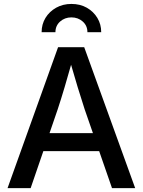

<svg xmlns="http://www.w3.org/2000/svg" viewBox="-20 -971 737 991"><path d="M19 0 279.8 -727.5H414.6L677.7 0H558.1L417 -406.7Q400.4 -457 380.6 -522.2Q360.8 -587.4 334 -680.2H359.4Q333 -586.9 313.5 -521Q293.9 -455.1 277.8 -406.7L138.2 0ZM161.6 -190.9V-283.7H535.2V-190.9ZM348.6 -950.7Q393.6 -950.7 428 -931.2Q462.4 -911.6 482.4 -878.7Q502.4 -845.7 502.4 -804.7H431.2Q431.2 -838.4 407 -859.9Q382.8 -881.3 348.6 -881.3Q314.5 -881.3 290.3 -859.9Q266.1 -838.4 266.1 -804.7H194.8Q194.8 -845.7 214.8 -878.7Q234.9 -911.6 269.8 -931.2Q304.7 -950.7 348.6 -950.7Z"/></svg>

Font: Inter 20pt Medium
Style: Regular
Weight: 500
Version: Version 4.001;git-66647c0bb